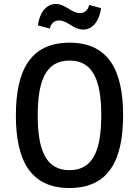

<svg xmlns="http://www.w3.org/2000/svg" viewBox="-20 -931 700 967"><path d="M330 16C530 16 600 -128 600 -350C600 -572 530 -716 330 -716C130 -716 60 -572 60 -350C60 -128 130 16 330 16ZM170 -350C170 -525 211 -626 330 -626C449 -626 490 -525 490 -350C490 -175 449 -74 330 -74C211 -74 170 -175 170 -350ZM171 -803 231 -787C236 -813 254 -828 278 -828C321 -828 349 -782 399 -782C450 -782 482 -831 489 -890L429 -906C424 -882 408 -865 382 -865C339 -865 311 -911 261 -911C210 -911 178 -862 171 -803Z"/></svg>

Font: Uncut Plan8
Style: Regular
Weight: 400
Designer: Kasper Nordkvist
Foundry: UNCUT.wtf
Version: Version 1.002;Glyphs 3.1.2 (3151)